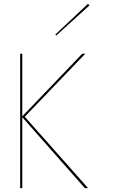

<svg xmlns="http://www.w3.org/2000/svg" viewBox="-20 -980 605 1000"><path d="M85 -700V0H96V-700ZM408 -700 94 -372 422 0H439L109 -372L424 -700ZM446 -952 438 -960 268 -800 273 -795Z"/></svg>

Font: Jost Thin
Style: Regular
Weight: 250
Version: Version 3.710